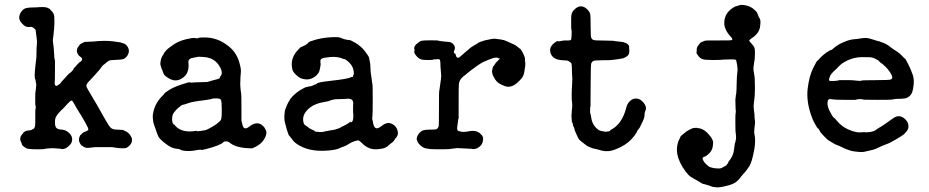

<svg xmlns="http://www.w3.org/2000/svg" viewBox="-20 -599 3869 800"><path d="M322 -43 329 -48Q330 -48 332 -49Q334 -50 335.5 -50.5Q337 -51 337.5 -51.5Q338 -52 340.5 -53Q343 -54 343 -54.5Q343 -55 345.5 -55Q348 -55 348 -60Q348 -65 342.5 -74.5Q337 -84 334 -90.5Q331 -97 325 -106.5Q319 -116 317 -120Q315 -124 311.5 -128.5Q308 -133 301 -145.5Q294 -158 290.5 -164Q287 -170 284.5 -174Q282 -178 281 -179Q280 -180 278 -180Q273 -180 258 -163Q243 -146 238.5 -142.5Q234 -139 231.5 -135.5Q229 -132 225.5 -129Q222 -126 220 -122.5Q218 -119 215 -115Q209 -107 209 -89.5Q209 -72 215 -66Q221 -60 236.5 -59Q252 -58 263 -49Q284 -33 280 -12Q278 -1 269 7Q257 19 247.5 21Q238 23 236.5 22Q235 21 228.5 20.5Q222 20 210 19Q198 18 186.5 19Q175 20 170.5 20.5Q166 21 165 22Q164 23 133 23Q92 23 87 17Q87 17 80 12.5Q73 8 71.5 2.5Q70 -3 66.5 -10Q63 -17 65 -25.5Q67 -34 68 -34Q69 -34 71.5 -38Q74 -42 76.5 -44.5Q79 -47 79 -48L89 -54L110 -57Q114 -59 114 -59.5Q114 -60 117 -61Q127 -63 127 -87.5Q127 -112 127 -124Q127 -144 128 -146Q129 -148 129 -153L128 -159Q126 -158 127 -211L128 -216L130 -234Q132 -249 130.5 -252Q129 -255 128.5 -261Q128 -267 128 -267Q121 -271 128 -329L131 -355Q132 -357 132 -378Q132 -399 133.5 -413Q135 -427 133 -438.5Q131 -450 130.5 -457Q130 -464 129.5 -465Q129 -466 129 -471Q129 -476 121 -482Q113 -488 106 -487Q89 -484 78 -495Q60 -511 60 -524.5Q60 -538 68.5 -550Q77 -562 88 -565Q99 -568 116.5 -568Q134 -568 140 -569Q168 -571 178 -566.5Q188 -562 188 -561Q188 -560 193 -555Q205 -544 206 -531Q207 -518 206.5 -499Q206 -480 205.5 -479.5Q205 -479 204.5 -471.5Q204 -464 203 -454.5Q202 -445 200 -431Q205 -394 205.5 -374.5Q206 -355 209 -346V-303Q209 -260 208 -257Q207 -251 209 -246Q211 -241 214.5 -241Q218 -241 222 -244.5Q226 -248 228 -248.5Q230 -249 231.5 -252Q233 -255 247 -270Q267 -293 272 -296Q273 -295 279 -301.5Q285 -308 287 -312L285 -311Q289 -316 300.5 -328.5Q312 -341 312.5 -341Q313 -341 312 -340H313Q326 -349 321 -356.5Q316 -364 314 -362Q314 -363 313 -364Q302 -371 300 -388Q303 -402 304 -401Q313 -415 315 -415L318 -417Q318 -417 319 -417.5Q320 -418 325 -420.5Q330 -423 330.5 -423.5Q331 -424 334 -424.5Q337 -425 346 -425Q355 -425 369 -426Q417 -431 449 -427Q481 -423 481.5 -422.5Q482 -422 484.5 -421.5Q487 -421 487 -420.5Q487 -420 495 -418Q503 -416 510 -406.5Q517 -397 517 -387Q517 -377 510.5 -367Q504 -357 495 -353.5Q486 -350 462.5 -349.5Q439 -349 434 -346Q431 -345 412 -329H411Q410 -328 405.5 -323Q401 -318 399.5 -315Q398 -312 390 -303Q382 -294 372.5 -283.5Q363 -273 351.5 -261Q340 -249 340 -242.5Q340 -236 346.5 -225.5Q353 -215 356 -209.5Q359 -204 369.5 -186.5Q380 -169 382 -165.5Q384 -162 391 -150Q398 -138 402 -130Q406 -122 409 -117.5Q412 -113 423 -93.5Q434 -74 439.5 -68.5Q445 -63 451 -61Q457 -59 475 -58.5Q493 -58 493 -57.5Q493 -57 497 -55Q518 -48 527 -28Q528 -25 529 -24.5Q530 -24 530 -16Q530 3 509 16Q498 23 446 14H376Q344 19 337.5 16.5Q331 14 331 14Q331 14 326.5 11Q322 8 321 8Q320 8 315 1Q304 -15 313 -33Q314 -36 314.5 -35.5Q315 -35 318.5 -39Q322 -43 322 -43Z M778 -440Q787 -442 795.5 -440Q804 -438 806 -440.5Q808 -443 832 -443Q888 -443 933 -406Q969 -378 980 -328Q985 -309 983.5 -297Q982 -285 982 -279Q982 -273 981.5 -262.5Q981 -252 981 -249Q981 -246 981.5 -238Q982 -230 982.5 -227Q983 -224 983.5 -218Q984 -212 985 -209Q986 -206 986 -144V-96Q991 -72 995 -68Q1003 -59 1018 -71Q1052 -98 1076 -74Q1082 -69 1085.5 -61Q1089 -53 1089.5 -52Q1090 -51 1090 -46Q1090 -34 1080 -18Q1065 6 1031 19Q967 19 939 -3Q931 -10 922 -10Q913 -10 911 -7Q901 6 835 23Q818 27 818 25.5Q818 24 815 24.5Q812 25 802.5 26Q793 27 790.5 28Q788 29 773.5 30Q759 31 746 29Q733 27 731.5 24.5Q730 22 714 20.5Q698 19 679.5 6.5Q661 -6 651 -16.5Q641 -27 640.5 -29Q640 -31 638 -35Q636 -39 636 -39.5Q636 -40 635 -42Q634 -44 631 -53.5Q628 -63 623 -76Q618 -89 617.5 -98.5Q617 -108 616.5 -114Q616 -120 620 -137Q629 -173 659 -202Q666 -209 665.5 -210Q665 -211 683 -223Q701 -235 735 -246.5Q769 -258 772 -256Q775 -254 782 -255Q789 -256 816 -256.5Q843 -257 846.5 -258Q850 -259 855.5 -261Q861 -263 866 -264Q871 -265 872 -265.5Q873 -266 879.5 -267.5Q886 -269 887 -269.5Q888 -270 890 -270.5Q892 -271 893.5 -272Q895 -273 896 -274Q897 -275 896 -276Q895 -277 899 -282Q909 -293 900 -313Q884 -347 853 -357Q841 -361 827.5 -361.5Q814 -362 811 -362.5Q808 -363 804.5 -362Q801 -361 788 -359Q764 -356 765 -340Q770 -298 746 -278Q714 -251 678 -276Q666 -284 664 -287.5Q662 -291 659.5 -297Q657 -303 657 -304.5Q657 -306 654.5 -310.5Q652 -315 651 -320.5Q650 -326 649 -326L648 -334Q649 -350 654 -360.5Q659 -371 660 -370L662 -375Q662 -377 671 -387.5Q680 -398 706.5 -415.5Q733 -433 778 -440ZM882 -189Q866 -189 865 -188Q863 -186 836 -182Q783 -176 765.5 -169.5Q748 -163 742.5 -162.5Q737 -162 732.5 -157.5Q728 -153 722.5 -149Q717 -145 713.5 -140.5Q710 -136 705.5 -131Q701 -126 699 -118Q697 -110 697 -105Q697 -100 697.5 -95Q698 -90 699.5 -87Q701 -84 702 -82Q703 -80 705 -79Q710 -73 705.5 -79.5Q701 -86 701.5 -86Q702 -86 704 -83Q731 -42 799 -54L801 -53Q799 -51 816.5 -53.5Q834 -56 837.5 -57Q841 -58 850.5 -63Q860 -68 860.5 -68.5Q861 -69 864.5 -71Q868 -73 869.5 -74Q871 -75 877.5 -79Q884 -83 890.5 -89Q897 -95 898.5 -96.5Q900 -98 900.5 -100Q901 -102 902.5 -106.5Q904 -111 904 -144Q904 -177 900.5 -183Q897 -189 882 -189Z M1237 -404 1250 -410Q1254 -410 1254 -413Q1254 -413 1258.5 -415.5Q1263 -418 1264.5 -421.5Q1266 -425 1293 -433Q1320 -441 1354.5 -443.5Q1389 -446 1398 -442Q1407 -438 1412 -436.5Q1417 -435 1424 -433.5Q1431 -432 1435 -432.5Q1439 -433 1461.5 -420Q1484 -407 1501 -385Q1518 -363 1518.5 -356Q1519 -349 1521 -342.5Q1523 -336 1523.5 -317Q1524 -298 1526 -288Q1528 -278 1529.5 -263Q1531 -248 1532 -247.5Q1533 -247 1533 -182.5Q1533 -118 1531.5 -111.5Q1530 -105 1531.5 -101Q1533 -97 1535 -84Q1542 -52 1567 -72Q1590 -91 1608 -85Q1626 -79 1634 -62Q1643 -42 1632 -27Q1629 -25 1623.5 -16Q1618 -7 1612.5 -4Q1607 -1 1597 8.5Q1587 18 1568 21Q1538 26 1520.5 19Q1503 12 1491 0Q1479 -12 1475 -13.5Q1471 -15 1458 -11Q1445 -7 1433 1Q1421 9 1411 12Q1401 15 1398 17Q1384 25 1350 28Q1264 36 1213 -2Q1204 -9 1202 -12.5Q1200 -16 1191 -26.5Q1182 -37 1181.5 -39.5Q1181 -42 1179.5 -46Q1178 -50 1177 -53.5Q1176 -57 1175.5 -58Q1175 -59 1175 -59Q1175 -59 1174 -62.5Q1173 -66 1172.5 -69Q1172 -72 1168 -85.5Q1164 -99 1165 -118Q1166 -137 1169.5 -145.5Q1173 -154 1176 -161.5Q1179 -169 1181.5 -173Q1184 -177 1185.5 -178.5Q1187 -180 1187 -181.5Q1187 -183 1187 -183Q1187 -183 1189 -186Q1210 -214 1248 -233Q1257 -237 1257.5 -236.5Q1258 -236 1261.5 -237Q1265 -238 1266 -238.5Q1267 -239 1268.5 -239Q1270 -239 1273 -239.5Q1276 -240 1278 -240.5Q1280 -241 1282 -242Q1284 -243 1287 -244.5Q1290 -246 1290 -246Q1290 -246 1295 -247.5Q1300 -249 1300 -250Q1300 -256 1356 -262Q1437 -271 1443 -278Q1444 -279 1446.5 -278Q1449 -277 1450.5 -280Q1452 -283 1452 -285Q1452 -287 1453.5 -288Q1455 -289 1454 -298Q1452 -325 1430 -343Q1420 -352 1412 -354L1413 -353H1412Q1389 -364 1358 -361.5Q1327 -359 1320.5 -354.5Q1314 -350 1315 -343Q1316 -336 1316 -331Q1316 -326 1315.5 -326Q1315 -326 1314.5 -321Q1314 -316 1313 -312.5Q1312 -309 1311 -304Q1307 -291 1292.5 -280Q1278 -269 1261 -268Q1237 -268 1223 -279Q1203 -295 1199 -307Q1187 -351 1217 -386Q1232 -404 1237 -404ZM1451 -175Q1448 -191 1419 -187Q1411 -186 1393.5 -186Q1376 -186 1371 -184.5Q1366 -183 1361 -182Q1356 -181 1354.5 -179.5Q1353 -178 1331 -174Q1282 -166 1258 -138Q1239 -116 1244 -92Q1246 -80 1252 -77Q1258 -74 1265.5 -67.5Q1273 -61 1282 -58Q1291 -55 1291.5 -52.5Q1292 -50 1299 -50Q1306 -50 1306 -49.5Q1306 -49 1309 -49Q1312 -49 1312.5 -49Q1313 -49 1319.5 -49Q1326 -49 1330 -50.5Q1334 -52 1342 -53Q1350 -54 1355.5 -55.5Q1361 -57 1367.5 -57.5Q1374 -58 1385 -62Q1404 -68 1398 -68L1402 -70Q1430 -82 1442 -94L1441 -92L1440 -89Q1450 -89 1451.5 -104.5Q1453 -120 1452 -123.5Q1451 -127 1451 -145.5Q1451 -164 1451.5 -165.5Q1452 -167 1452 -170Q1452 -173 1451.5 -173Q1451 -173 1451 -175Z M1720 -8 1716 -19Q1717 -32 1725.5 -42.5Q1734 -53 1743.5 -56Q1753 -59 1773 -59Q1793 -59 1796 -60Q1805 -62 1808 -74Q1809 -77 1809 -149Q1809 -221 1810 -221Q1811 -221 1812 -232Q1815 -255 1817 -267.5Q1819 -280 1818 -289.5Q1817 -299 1816.5 -307Q1816 -315 1815.5 -319.5Q1815 -324 1815 -334.5Q1815 -345 1813 -349Q1811 -353 1803 -352.5Q1795 -352 1789.5 -351.5Q1784 -351 1783 -350Q1782 -349 1765.5 -349Q1749 -349 1742 -350Q1728 -352 1718.5 -362Q1709 -372 1707 -378Q1705 -384 1706 -385Q1709 -388 1707 -392Q1702 -403 1715 -415Q1728 -427 1736 -429Q1744 -431 1773.5 -431Q1803 -431 1803 -430.5Q1803 -430 1808.5 -429Q1814 -428 1825 -426.5Q1836 -425 1842 -425Q1863 -425 1871 -412Q1878 -402 1874.5 -393.5Q1871 -385 1871 -383Q1871 -377 1873.5 -377Q1876 -377 1876 -376Q1876 -375 1877 -375Q1878 -375 1878 -373.5Q1878 -372 1880 -366.5Q1882 -361 1884 -360Q1889 -355 1898.5 -364Q1908 -373 1913.5 -377Q1919 -381 1927.5 -389Q1936 -397 1941 -400.5Q1946 -404 1946 -404Q1946 -404 1949.5 -406Q1953 -408 1954 -409Q1955 -410 1961 -413Q1967 -416 1972 -420Q1977 -424 2001 -431Q2035 -439 2044 -437.5Q2053 -436 2066.5 -434.5Q2080 -433 2092 -427Q2104 -421 2116.5 -416Q2129 -411 2137 -403.5Q2145 -396 2146.5 -396.5Q2148 -397 2155 -385Q2162 -373 2165.5 -362.5Q2169 -352 2167 -352V-351Q2170 -333 2168.5 -325.5Q2167 -318 2165 -302Q2163 -286 2155.5 -275.5Q2148 -265 2135 -254Q2106 -228 2077 -243Q2071 -245 2064 -249Q2048 -257 2038 -277Q2036 -282 2035 -282.5Q2034 -283 2032.5 -289Q2031 -295 2031 -295L2030 -300Q2031 -315 2036 -324L2037 -325V-323Q2039 -326 2042 -331.5Q2045 -337 2053.5 -345Q2062 -353 2062 -355Q2062 -357 2060 -357Q2058 -357 2057.5 -356Q2057 -355 2055 -357Q2049 -363 2020.5 -352Q1992 -341 1981 -333.5Q1970 -326 1965.5 -323Q1961 -320 1954 -314.5Q1947 -309 1943 -306.5Q1939 -304 1936 -301Q1933 -298 1928.5 -295Q1924 -292 1922.5 -290Q1921 -288 1911 -281Q1893 -266 1892 -248Q1891 -243 1891 -175V-107Q1889 -102 1888.5 -94.5Q1888 -87 1886 -76Q1884 -65 1885 -60.5Q1886 -56 1888 -54.5Q1890 -53 1899 -51Q1908 -49 1914.5 -49.5Q1921 -50 1925 -50.5Q1929 -51 1939 -53Q1970 -57 1985 -38Q1988 -35 1988.5 -35Q1989 -35 1993 -26Q1994 -3 1982.5 8Q1971 19 1961.5 21Q1952 23 1950 22Q1948 21 1934 20.5Q1920 20 1886 18Q1863 21 1860 21Q1857 21 1854 22Q1851 23 1814 23Q1777 23 1772.5 22Q1768 21 1759 20Q1742 19 1726 1Q1723 -2 1721.5 -5Q1720 -8 1720 -8Z M2503 -50Q2522 -52 2522 -54Q2522 -56 2525 -58Q2572 -81 2590 -152Q2593 -166 2604.5 -177.5Q2616 -189 2630.5 -188.5Q2645 -188 2655 -178Q2678 -156 2669 -137Q2666 -132 2666 -125Q2666 -109 2659 -95.5Q2652 -82 2649 -74.5Q2646 -67 2640 -60Q2634 -53 2634 -50.5Q2634 -48 2623 -33Q2601 -4 2568.5 12.5Q2536 29 2517 30.5Q2498 32 2483.5 27.5Q2469 23 2458.5 21Q2448 19 2443 16.5Q2438 14 2431.5 11.5Q2425 9 2417.5 2.5Q2410 -4 2401 -10.5Q2392 -17 2388 -26Q2384 -35 2378.5 -47Q2373 -59 2373 -63Q2373 -67 2370.5 -70Q2368 -73 2367 -80Q2366 -87 2364 -91V-89H2363L2361 -118L2362 -127Q2362 -136 2362.5 -136.5Q2363 -137 2364 -151.5Q2365 -166 2363.5 -172.5Q2362 -179 2362 -203Q2362 -227 2362.5 -228Q2363 -229 2363 -233.5Q2363 -238 2364 -252.5Q2365 -267 2364.5 -276Q2364 -285 2363.5 -289Q2363 -293 2363 -307Q2363 -338 2358 -338Q2358 -338 2353.5 -341.5Q2349 -345 2346.5 -346Q2344 -347 2324 -348Q2280 -350 2273 -382Q2268 -404 2291 -421Q2297 -426 2303 -428H2305Q2305 -427 2305.5 -427Q2306 -427 2310 -427Q2319 -428 2324.5 -429.5Q2330 -431 2344 -430.5Q2358 -430 2359.5 -434Q2361 -438 2361.5 -450.5Q2362 -463 2362 -467Q2362 -471 2361.5 -473Q2361 -475 2361 -476Q2361 -477 2360.5 -476.5Q2360 -476 2360 -484Q2359 -530 2361.5 -540Q2364 -550 2373 -559Q2401 -587 2429 -558Q2437 -549 2439 -541Q2441 -533 2441 -490Q2441 -447 2443.5 -441.5Q2446 -436 2451 -433Q2456 -430 2495 -430H2499L2537 -429Q2537 -428 2543.5 -427.5Q2550 -427 2553 -426.5Q2556 -426 2566.5 -425Q2577 -424 2581.5 -422Q2586 -420 2586.5 -420Q2587 -420 2587 -420Q2587 -420 2591 -418Q2602 -411 2601.5 -404Q2601 -397 2602 -393Q2604 -372 2592.5 -364.5Q2581 -357 2576 -356Q2571 -355 2556 -352.5Q2541 -350 2536 -350Q2531 -350 2527.5 -349Q2524 -348 2490.5 -348Q2457 -348 2452 -345Q2447 -342 2444 -336.5Q2441 -331 2441 -246.5Q2441 -162 2440.5 -159Q2440 -156 2439 -149Q2438 -129 2439.5 -126.5Q2441 -124 2443 -112Q2447 -76 2475 -57Q2481 -53 2503 -50Z M2819 -34 2841 -52Q2842 -52 2846 -54.5Q2850 -57 2850.5 -57.5Q2851 -58 2857 -60.5Q2863 -63 2864 -64Q2865 -65 2874 -66Q2883 -67 2884.5 -66Q2886 -65 2891 -65Q2917 -61 2939 -32Q2945 -25 2947 -19.5Q2949 -14 2950.5 -11.5Q2952 -9 2951 1Q2950 25 2937 38Q2924 51 2917.5 53Q2911 55 2909 57Q2905 61 2911 71Q2917 81 2922 85Q2927 89 2932 93.5Q2937 98 2952 101Q2983 106 2990 99Q2991 98 2999.5 94Q3008 90 3008 88Q3008 86 3011 83.5Q3014 81 3014 79Q3014 77 3016 74Q3034 53 3037.5 30Q3041 7 3041.5 1.5Q3042 -4 3043 -4.5Q3044 -5 3044.5 -10Q3045 -15 3046 -17Q3047 -19 3047 -25.5Q3047 -32 3046.5 -35Q3046 -38 3045.5 -45Q3045 -52 3044.5 -52.5Q3044 -53 3044 -89.5Q3044 -126 3045 -127.5Q3046 -129 3046 -136L3045 -145L3044 -183Q3046 -205 3046.5 -205Q3047 -205 3047 -205.5Q3047 -206 3048 -214Q3049 -222 3049.5 -252.5Q3050 -283 3052 -296Q3054 -309 3053 -314Q3052 -319 3051 -330Q3048 -348 3046 -349.5Q3044 -351 3035 -351.5Q3026 -352 3022 -351.5Q3018 -351 3005.5 -351Q2993 -351 2986.5 -350Q2980 -349 2947.5 -349Q2915 -349 2905.5 -353Q2896 -357 2888.5 -367.5Q2881 -378 2882 -379Q2883 -380 2883 -391.5Q2883 -403 2889.5 -410Q2896 -417 2897 -419.5Q2898 -422 2906.5 -425Q2915 -428 2916 -429Q2919 -431 2972 -430.5Q3025 -430 3029 -432Q3036 -434 3024 -447Q3001 -471 2998 -497Q2995 -541 3033 -566Q3046 -574 3047 -573L3058 -576Q3063 -580 3079 -578Q3103 -575 3118 -563Q3133 -551 3135 -545Q3143 -524 3144 -524Q3145 -524 3147.5 -516.5Q3150 -509 3147 -488Q3143 -459 3111 -439Q3101 -432 3102 -429Q3103 -426 3109 -420Q3123 -405 3124.5 -396.5Q3126 -388 3125.5 -372Q3125 -356 3124.5 -353Q3124 -350 3122.5 -339.5Q3121 -329 3120 -322Q3118 -310 3122 -291.5Q3126 -273 3125.5 -234.5Q3125 -196 3123.5 -188Q3122 -180 3122 -176.5Q3122 -173 3121 -168Q3119 -156 3121.5 -139.5Q3124 -123 3124 -113.5Q3124 -104 3125 -101Q3127 -91 3125.5 -82Q3124 -73 3123.5 -65Q3123 -57 3122.5 -51Q3122 -45 3124 -38Q3129 -13 3123 23Q3112 84 3099 98Q3097 101 3092.5 107.5Q3088 114 3082.5 120Q3077 126 3074 129.5Q3071 133 3066.5 138.5Q3062 144 3059 148Q3045 165 3020 172Q2982 183 2965 181.5Q2948 180 2946 178.5Q2944 177 2932.5 173.5Q2921 170 2917.5 169Q2914 168 2909 167Q2904 166 2900 162H2899Q2899 161 2894 158.5Q2889 156 2886.5 154Q2884 152 2881 151Q2878 150 2872 146Q2866 142 2858 137.5Q2850 133 2837 116Q2781 41 2811 -20Q2817 -34 2819 -34Z M3407 -367 3424 -381Q3424 -380 3427.5 -382.5Q3431 -385 3433 -386Q3435 -387 3436 -388Q3437 -389 3437 -389Q3445 -390 3450 -395Q3455 -400 3457 -401Q3459 -402 3461.5 -404.5Q3464 -407 3465.5 -407.5Q3467 -408 3472.5 -412Q3478 -416 3488.5 -420.5Q3499 -425 3504 -427Q3521 -434 3539 -435.5Q3557 -437 3560 -438Q3587 -443 3601 -439Q3615 -435 3620 -433.5Q3625 -432 3630.5 -430Q3636 -428 3638.5 -428Q3641 -428 3658 -421.5Q3675 -415 3687.5 -405Q3700 -395 3714 -386.5Q3728 -378 3738 -367Q3748 -356 3750.5 -355Q3753 -354 3763 -334Q3773 -314 3775.5 -307Q3778 -300 3782 -290Q3792 -266 3784 -227Q3780 -202 3760 -192Q3753 -188 3736 -187.5Q3719 -187 3714 -187Q3698 -185 3695 -184Q3692 -183 3637 -183Q3582 -183 3579.5 -183.5Q3577 -184 3574.5 -185Q3572 -186 3562 -186Q3552 -186 3544 -183H3502Q3459 -183 3449 -185Q3439 -187 3434 -185.5Q3429 -184 3428 -171Q3427 -158 3435 -140Q3449 -112 3454 -109Q3459 -106 3467 -96Q3487 -71 3517 -58.5Q3547 -46 3565 -47.5Q3583 -49 3584 -48Q3588 -47 3593.5 -48Q3599 -49 3600.5 -48.5Q3602 -48 3612.5 -50.5Q3623 -53 3624 -54Q3625 -55 3627 -56Q3629 -57 3630 -58L3640 -65Q3640 -65 3651 -71.5Q3662 -78 3682 -92.5Q3702 -107 3709 -111Q3732 -122 3753 -101Q3763 -91 3765 -77.5Q3767 -64 3758.5 -53Q3750 -42 3744.5 -38Q3739 -34 3732 -29.5Q3725 -25 3716 -20Q3707 -15 3696 -8.5Q3685 -2 3670.5 3Q3656 8 3641 15.5Q3626 23 3619 24.5Q3612 26 3607 27.5Q3602 29 3596.5 30Q3591 31 3587 32Q3577 36 3553.5 33.5Q3530 31 3525 29Q3520 27 3515 25.5Q3510 24 3507.5 23Q3505 22 3499 19.5Q3493 17 3486.5 13.5Q3480 10 3469 6Q3458 2 3450 -3.5Q3442 -9 3435 -12.5Q3428 -16 3412.5 -32.5Q3397 -49 3396.5 -51.5Q3396 -54 3394 -57Q3389 -65 3387 -65.5Q3385 -66 3381 -73.5Q3377 -81 3372 -89.5Q3367 -98 3359 -121Q3339 -180 3345.5 -231.5Q3352 -283 3368 -315Q3384 -347 3386 -346.5Q3388 -346 3392 -351.5Q3396 -357 3396.5 -357Q3397 -357 3401.5 -362Q3406 -367 3407 -367ZM3461 -262 3475 -264Q3475 -265 3476 -265Q3477 -265 3480.5 -265Q3484 -265 3489.5 -265Q3495 -265 3505.5 -265Q3516 -265 3521 -265Q3533 -265 3549.5 -263Q3566 -261 3568.5 -263Q3571 -265 3628 -265Q3685 -265 3692 -268Q3705 -273 3688.5 -298Q3672 -323 3645 -341Q3642 -343 3644 -343L3643 -345Q3641 -346 3637 -348.5Q3633 -351 3629 -353Q3617 -360 3603.5 -360.5Q3590 -361 3572 -361Q3554 -361 3539 -357Q3524 -353 3517.5 -350Q3511 -347 3510.5 -347Q3510 -347 3498.5 -340.5Q3487 -334 3482 -329Q3477 -324 3474 -321.5Q3471 -319 3467 -314L3451 -299Q3447 -294 3446 -293Q3441 -289 3437 -278Q3433 -267 3434.5 -264Q3436 -261 3448.5 -261.5Q3461 -262 3461 -262Z"/></svg>

Font: TT2020 Style E
Style: Regular
Weight: 400
Version: Version 00.2